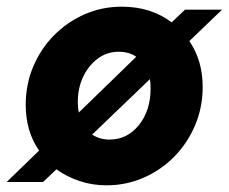

<svg xmlns="http://www.w3.org/2000/svg" viewBox="-37 -545 685 575"><path d="M282 10Q239 10 200.5 -3Q162 -16 132 -38L92 0H-17L80 -94Q40 -152 40 -231Q40 -292 62.5 -345.5Q85 -399 124.5 -439Q164 -479 216 -502Q268 -525 328 -525Q372 -525 409.5 -513Q447 -501 477 -478L517 -516H628L530 -422Q570 -364 570 -284Q570 -224 547.5 -170.5Q525 -117 485.5 -76.5Q446 -36 393.5 -13Q341 10 282 10ZM199 -208 371 -375Q350 -390 318 -390Q284 -390 256.5 -370Q229 -350 212.5 -316Q196 -282 196 -239Q196 -223 199 -208ZM291 -127Q344 -127 379 -170.5Q414 -214 414 -280Q414 -288 413.5 -294.5Q413 -301 412 -308L239 -142Q262 -127 291 -127Z"/></svg>

Font: Red Hat Text
Style: Bold Italic
Weight: 700
Italic angle: -12°
Designer: Pentagram, MCKL
Foundry: Pentagram, MCKL
Version: Version 1.023; ttfautohint (v1.8.3)